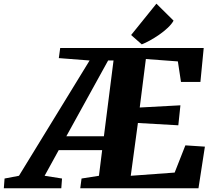

<svg xmlns="http://www.w3.org/2000/svg" viewBox="-100 -1003 1133 1023"><path d="M1 -66.4 -75.7 -51.8 -79.6 0H226.6L230.5 -51.8L137.7 -66.4L212.9 -203.1H444.3L427.2 -66.4L334.5 -51.8L327.6 0H957.5L991.7 -221.7L887.7 -228.5L830.6 -83.5L596.7 -66.4L634.8 -347.7L850.1 -335.4L861.3 -441.9L644.5 -430.2L677.2 -688.5L847.7 -675.8L864.3 -566.4H967.8L985.4 -747.1H220.7L213.4 -693.4L377.4 -680.7ZM253.4 -276.9 476.1 -680.7H504.9L453.6 -276.9ZM655.3 -766.6C702.1 -784.2 799.3 -843.8 824.7 -893.1L733.4 -983.4L598.6 -816.4Z"/></svg>

Font: Merriweather
Style: Heavy Italic
Weight: 900
Italic angle: -7.5°
Designer: Eben Sorkin
Foundry: Eben Sorkin
Version: Version 1.001